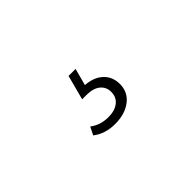

<svg xmlns="http://www.w3.org/2000/svg" viewBox="-19 -214 639 639"><g transform="rotate(-45 300.0 105.5)"><path d="M201 192 215 164Q242 185 280 185Q310 185 328 171Q346 157 346 132Q346 109 329 95Q312 81 280 81H260L283 -6H316L300 54Q340 57 362.5 78.5Q385 100 385 134Q385 172 355.5 194.5Q326 217 280 217Q233 217 201 192Z"/></g></svg>

Font: Montserrat Atlas Light
Style: Regular
Weight: 300
Designer: Julieta Ulanovsky
Foundry: Julieta Ulanovsky
Version: Version 7.200